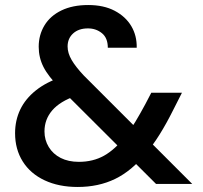

<svg xmlns="http://www.w3.org/2000/svg" viewBox="-20 -732 806 764"><path d="M601 0 218 -382Q172 -428 153 -465.5Q134 -503 134 -546Q134 -593 157 -631Q180 -669 224.5 -690.5Q269 -712 331 -712Q393 -712 436.5 -689Q480 -666 502.5 -628Q525 -590 524 -542H409Q409 -581 385.5 -600Q362 -619 330 -619Q293 -619 271 -599Q249 -579 249 -547Q249 -521 265 -493.5Q281 -466 313 -432L745 0ZM289 12Q214 12 157.5 -14.5Q101 -41 70.5 -89.5Q40 -138 40 -202Q40 -253 60.5 -296Q81 -339 123 -372.5Q165 -406 227 -426L273 -441L328 -365L283 -351Q219 -329 188 -293Q157 -257 157 -209Q157 -175 174 -147Q191 -119 221.5 -103.5Q252 -88 294 -88Q350 -88 394 -112.5Q438 -137 480 -191Q499 -215 518 -246.5Q537 -278 558 -317L582 -363H704L668 -292Q642 -240 615.5 -197.5Q589 -155 561 -122Q504 -52 438 -20Q372 12 289 12Z"/></svg>

Font: DM Sans 17pt SemiBold
Style: Regular
Weight: 600
Version: Version 4.004;gftools[0.9.30]